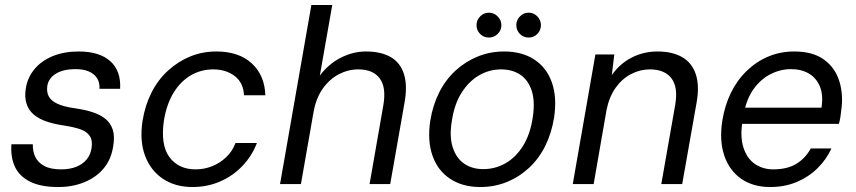

<svg xmlns="http://www.w3.org/2000/svg" viewBox="-20 -740 3442 772"><path d="M214 12Q144 12 101 -9.5Q58 -31 40 -69.5Q22 -108 26 -160H112Q111 -133 121.5 -110Q132 -87 157.5 -73Q183 -59 226 -59Q261 -59 287 -69.5Q313 -80 328.5 -99Q344 -118 348 -144Q353 -175 341 -193Q329 -211 303.5 -220Q278 -229 239 -235Q198 -241 167 -251.5Q136 -262 115.5 -279.5Q95 -297 86.5 -323.5Q78 -350 84 -386Q91 -429 119 -462.5Q147 -496 192.5 -514.5Q238 -533 296 -533Q380 -533 423.5 -494Q467 -455 463 -383H380Q382 -420 356.5 -441Q331 -462 284 -462Q233 -462 203.5 -443Q174 -424 170 -393Q167 -370 176 -352.5Q185 -335 210.5 -323Q236 -311 279 -305Q321 -299 352 -289Q383 -279 404 -262Q425 -245 433.5 -218Q442 -191 435 -151Q427 -99 397 -63Q367 -27 319.5 -7.5Q272 12 214 12Z M754 12Q684 12 634.5 -21.5Q585 -55 563 -114.5Q541 -174 553 -253Q563 -316 589 -367.5Q615 -419 655.5 -456Q696 -493 745 -513Q794 -533 850 -533Q940 -533 992 -485.5Q1044 -438 1047 -357H961Q959 -407 924 -434Q889 -461 837 -461Q789 -461 748 -437.5Q707 -414 678.5 -368Q650 -322 639 -255Q632 -207 637.5 -170Q643 -133 661 -108.5Q679 -84 705.5 -71.5Q732 -59 766 -59Q801 -59 832.5 -71.5Q864 -84 889 -107.5Q914 -131 927 -165H1013Q993 -113 955 -73Q917 -33 865.5 -10.5Q814 12 754 12Z M1106 0 1232 -720H1316L1266 -436Q1300 -482 1349.5 -507.5Q1399 -533 1451 -533Q1512 -533 1551 -510.5Q1590 -488 1604.5 -441.5Q1619 -395 1606 -324L1549 0H1466L1521 -315Q1534 -388 1507 -424.5Q1480 -461 1421 -461Q1380 -461 1342.5 -441.5Q1305 -422 1278 -384Q1251 -346 1241 -291L1190 0Z M1911 12Q1840 12 1790 -21Q1740 -54 1719 -114Q1698 -174 1710 -254Q1720 -317 1746 -368.5Q1772 -420 1812 -456.5Q1852 -493 1901.5 -513Q1951 -533 2007 -533Q2079 -533 2128.5 -500.5Q2178 -468 2199 -408.5Q2220 -349 2208 -268Q2198 -205 2172.5 -153.5Q2147 -102 2107 -65Q2067 -28 2017.5 -8Q1968 12 1911 12ZM1923 -60Q1971 -60 2012.5 -83.5Q2054 -107 2083 -153.5Q2112 -200 2122 -267Q2132 -332 2118 -375Q2104 -418 2072 -439.5Q2040 -461 1995 -461Q1948 -461 1907 -437.5Q1866 -414 1836.5 -368Q1807 -322 1797 -255Q1786 -191 1800.5 -147Q1815 -103 1847 -81.5Q1879 -60 1923 -60ZM1946 -589Q1925 -589 1910.5 -603.5Q1896 -618 1896 -639Q1896 -659 1910.5 -674Q1925 -689 1946 -689Q1966 -689 1981 -674Q1996 -659 1996 -639Q1996 -618 1981 -603.5Q1966 -589 1946 -589ZM2106 -589Q2085 -589 2070.5 -603.5Q2056 -618 2056 -639Q2056 -659 2070.5 -674Q2085 -689 2106 -689Q2126 -689 2140.5 -674Q2155 -659 2155 -639Q2155 -618 2140.5 -603.5Q2126 -589 2106 -589Z M2283 0 2374 -521H2450L2440 -438Q2471 -483 2519 -508Q2567 -533 2624 -533Q2683 -533 2722.5 -510.5Q2762 -488 2777.5 -442Q2793 -396 2781 -328L2723 0H2639L2695 -319Q2707 -390 2679.5 -425.5Q2652 -461 2593 -461Q2554 -461 2518 -442.5Q2482 -424 2456 -388Q2430 -352 2419 -299L2367 0Z M3077 12Q3008 12 2960.5 -21Q2913 -54 2892.5 -113.5Q2872 -173 2884 -253Q2894 -316 2919 -367Q2944 -418 2983 -455.5Q3022 -493 3070 -513Q3118 -533 3174 -533Q3248 -533 3293 -500.5Q3338 -468 3355 -413Q3372 -358 3362 -293Q3361 -281 3359 -268.5Q3357 -256 3353 -242H2945L2956 -307H3283Q3291 -358 3276.5 -392.5Q3262 -427 3232 -444.5Q3202 -462 3160 -462Q3118 -462 3078.5 -442Q3039 -422 3010.5 -382.5Q2982 -343 2971 -284L2966 -256Q2955 -192 2969 -147.5Q2983 -103 3015 -81Q3047 -59 3089 -59Q3145 -59 3181.5 -81Q3218 -103 3240 -143H3323Q3303 -99 3267 -63.5Q3231 -28 3183 -8Q3135 12 3077 12Z"/></svg>

Font: DM Sans 10pt
Style: Italic
Weight: 400
Italic angle: -10°
Version: Version 4.004;gftools[0.9.30]